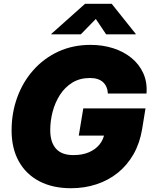

<svg xmlns="http://www.w3.org/2000/svg" viewBox="-20 -972 790 1002"><path d="M350.6 10.3Q254.9 10.3 185.3 -26.1Q115.7 -62.5 78.1 -130.1Q40.5 -197.8 40.5 -291.5Q40.5 -383.3 70.1 -464.1Q99.6 -544.9 154.3 -606.4Q209 -668 284.7 -702.9Q360.4 -737.8 452.6 -737.8Q515.1 -737.8 570.1 -720.5Q625 -703.1 665.8 -669.9Q706.5 -636.7 727.8 -589.8Q749 -543 744.6 -483.9H543Q542 -502.9 535.4 -518.1Q528.8 -533.2 517.1 -543.7Q505.4 -554.2 488.5 -559.6Q471.7 -564.9 449.2 -564.9Q396.5 -564.9 357.4 -540.8Q318.4 -516.6 292.7 -476.6Q267.1 -436.5 254.6 -388.7Q242.2 -340.8 242.2 -293Q242.2 -230 272 -196.3Q301.8 -162.6 362.8 -162.6Q409.7 -162.6 443.8 -177.2Q478 -191.9 498.8 -217.3Q519.5 -242.7 524.9 -274.4L559.6 -264.2H391.1L414.6 -406.2H739.3L721.7 -297.9Q709.5 -224.6 676.8 -167.2Q644 -109.9 595 -70.3Q545.9 -30.8 483.6 -10.3Q421.4 10.3 350.6 10.3ZM401.9 -793H247.6V-794.9L423.8 -952.1H563L688.5 -794.9L688 -793H533.7L480 -873Z"/></svg>

Font: Inter 20pt Black
Style: Italic
Weight: 900
Italic angle: -9.3988°
Version: Version 4.001;git-66647c0bb